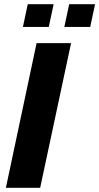

<svg xmlns="http://www.w3.org/2000/svg" viewBox="-20 -893 472 913"><path d="M8 0 154 -688H318L171 0ZM89 -765 112 -873H235L212 -765ZM286 -765 309 -873H432L409 -765Z"/></svg>

Font: Saira Semi Condensed
Style: Bold Italic
Weight: 700
Width: 4
Italic angle: -12°
Designer: Hector Gatti with collaboration of the Omnibus-Type team
Foundry: Omnibus-Type
Version: Version 1.001; ttfautohint (v1.8)